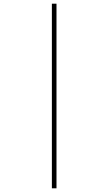

<svg xmlns="http://www.w3.org/2000/svg" viewBox="-20 -780 603 1040"><path d="M261 240H286V-760H261Z"/></svg>

Font: Noto Sans Mono SemiCondensed Thin
Style: Regular
Weight: 100
Width: 4
Designer: Monotype Design Team
Foundry: Monotype Imaging Inc.
Version: Version 2.014